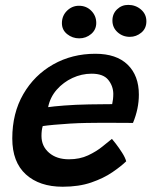

<svg xmlns="http://www.w3.org/2000/svg" viewBox="-20 -748 604 766"><path d="M483.5 -104.5Q463 -84.5 428.2 -60.8Q393.5 -37 344.2 -20Q295 -3 230 -3Q137.5 -3 83.2 -52.2Q29 -101.5 29 -195.5Q29 -296.5 73 -372.5Q117 -448.5 192.2 -491Q267.5 -533.5 360.5 -533.5Q444.5 -533.5 489.2 -490Q534 -446.5 534 -370.5Q534 -314 510.5 -257.5Q504.5 -257.5 482.2 -257.8Q460 -258 430.5 -258Q401 -258 372.5 -258Q344 -258 325.5 -257.5Q294.5 -257 260.2 -255Q226 -253 196.5 -250.2Q167 -247.5 150.5 -245Q145.5 -229 145.5 -205.5Q145.5 -164.5 175.8 -138.5Q206 -112.5 255 -112.5Q298 -112.5 331.5 -128.2Q365 -144 388.8 -163.5Q412.5 -183 426.5 -194Q430 -190.5 442.2 -174.5Q454.5 -158.5 467 -139Q479.5 -119.5 483.5 -104.5ZM172 -320.5Q191.5 -323.5 236.2 -327Q281 -330.5 335 -331.5Q366.5 -332 394.2 -332.2Q422 -332.5 427.5 -332.5Q429.5 -341 430.8 -352Q432 -363 432 -374Q431.5 -405 411.8 -429.5Q392 -454 345.5 -454Q306 -454 269.2 -437Q232.5 -420 206.2 -390Q180 -360 172 -320.5ZM498 -601Q469.5 -601 449 -619.5Q428.5 -638 428.5 -666Q428.5 -693 447 -710.8Q465.5 -728.5 491.5 -728.5Q521 -728.5 542.5 -710Q564 -691.5 564 -663Q564 -634.5 543.8 -617.8Q523.5 -601 498 -601ZM296 -595Q269 -595 248 -611.8Q227 -628.5 227 -655.5Q227 -685 247.2 -705Q267.5 -725 295 -725Q324.5 -725 344.2 -705Q364 -685 364 -656.5Q364 -629.5 343.5 -612.2Q323 -595 296 -595Z"/></svg>

Font: Grandstander Medium
Style: Italic
Weight: 500
Italic angle: -15°
Designer: Tyler Finck
Foundry: Etcetera Type Co
Version: Version 1.200; ttfautohint (v1.8.3)